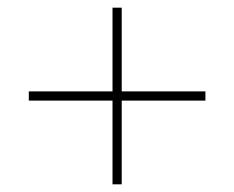

<svg xmlns="http://www.w3.org/2000/svg" viewBox="-20 -603 610 500"><path d="M297 -365H515V-341H297V-123H273V-341H55V-365H273V-583H297Z"/></svg>

Font: Noto Sans Cham Thin
Style: Regular
Weight: 250
Version: Version 2.002